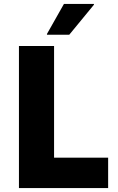

<svg xmlns="http://www.w3.org/2000/svg" viewBox="-20 -953 600 973"><path d="M76 0V-720H254V-154H528V0ZM218 -777V-781L304 -933H456V-929L331 -777Z"/></svg>

Font: Kufam
Style: Bold
Weight: 700
Designer: Wael Morcos, Artur Schmal
Foundry: Original Type
Version: Version 1.300; ttfautohint (v1.8.3)